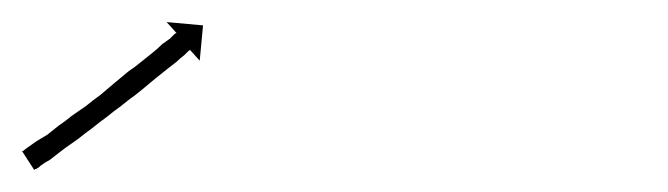

<svg xmlns="http://www.w3.org/2000/svg" viewBox="-24 -144 605 174"><path d="M-2 -8Q-1 -9 2 -11Q5 -13 9 -16Q14 -19 19 -22Q24 -26 29 -30Q35 -34 41 -39Q48 -44 54 -48Q60 -53 67 -58Q74 -64 80 -69Q86 -74 92 -79Q98 -83 104 -88Q109 -92 114 -96Q119 -100 123 -104Q127 -107 130 -109Q132 -111 134 -113Q135 -114 136 -114L127 -124L160 -121L157 -89L148 -99Q148 -98 147 -98Q145 -96 143 -94Q139 -91 136 -88Q132 -85 127 -81Q122 -77 117 -73Q111 -68 105 -63Q99 -58 92 -53Q86 -48 79 -43Q73 -38 66 -33Q60 -28 53 -23Q47 -18 41 -14Q35 -10 30 -6Q25 -2 21 1Q17 3 13 6Q11 8 9 9Q8 9 7 10L-4 -7Q-3 -7 -2 -8Z"/></svg>

Font: FRB American Cursive Just Arrows Thin
Style: Italic
Weight: 100
Italic angle: -25°
Version: Version 2.0;Modular Font Editor K font №1